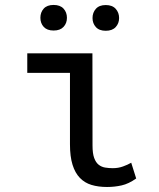

<svg xmlns="http://www.w3.org/2000/svg" viewBox="-20 -743 640 773"><path d="M89.8 -528.3H352.1L352.5 -157.2Q352.5 -125.5 359.1 -107.2Q365.7 -88.9 377.2 -79.8Q388.7 -70.8 403.3 -68.4Q418 -65.9 434.1 -65.9Q456.1 -65.9 475.1 -72.8Q494.1 -79.6 508.3 -87.9L528.3 -24.4Q498 -2.9 469.7 3.4Q441.4 9.8 411.1 9.8Q376 9.8 348.4 1.5Q320.8 -6.8 301.5 -26.9Q282.2 -46.9 272 -79.8Q261.7 -112.8 261.7 -162.1V-449.7H89.8ZM142.6 -671.4Q142.6 -693.4 156 -708.3Q169.4 -723.1 195.8 -723.1Q222.2 -723.1 235.8 -708.3Q249.5 -693.4 249.5 -671.4Q249.5 -649.4 235.8 -634.8Q222.2 -620.1 195.8 -620.1Q169.4 -620.1 156 -634.8Q142.6 -649.4 142.6 -671.4ZM352.5 -670.4Q352.5 -692.4 366 -707.5Q379.4 -722.7 405.8 -722.7Q432.1 -722.7 445.8 -707.5Q459.5 -692.4 459.5 -670.4Q459.5 -648.9 445.8 -634Q432.1 -619.1 405.8 -619.1Q379.4 -619.1 366 -634Q352.5 -648.9 352.5 -670.4Z"/></svg>

Font: Roboto Mono
Style: Regular
Weight: 400
Designer: Google
Version: Version 2.000985; 2015; ttfautohint (v1.3)